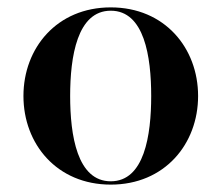

<svg xmlns="http://www.w3.org/2000/svg" viewBox="-20 -490 599 520"><path d="M43.5 -230C43.5 -100 134 10 280 10C426 10 516.5 -100 516.5 -230C516.5 -360 426 -470 280 -470C134 -470 43.5 -360 43.5 -230ZM170 -230C170 -336.5 189 -461 280 -461C371 -461 389.5 -336.5 389.5 -230C389.5 -123.5 371 1 280 1C189 1 170 -123.5 170 -230Z"/></svg>

Font: Bodoni* 24pt Medium
Style: Regular
Weight: 500
Version: Version 2.3